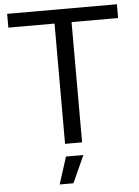

<svg xmlns="http://www.w3.org/2000/svg" viewBox="-62 -788 766 1056"><g transform="rotate(-5 320.5 -260.0)"><path d="M272 70H368L300 220H224ZM273 -664H18V-740H624V-664H367V0H273Z"/></g></svg>

Font: Encode Sans Wide
Style: Regular
Weight: 400
Designer: Pablo Impallari, Andres Torresi
Foundry: Pablo Impallari, Andres Torresi
Version: Version 1.000; ttfautohint (v1.00) -l 8 -r 50 -G 200 -x 14 -